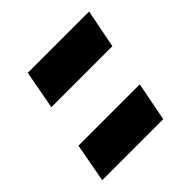

<svg xmlns="http://www.w3.org/2000/svg" viewBox="-128 -475 466 466"><g transform="rotate(-45 104.5 -242.0)"><path d="M9 -299H218.5L238 -398.5H27.5ZM-29 -86.5H180.5L200 -186.5H-10.5Z"/></g></svg>

Font: Anybody UltraCondensed ExtraBold
Style: Italic
Weight: 800
Width: 1
Italic angle: -10°
Version: Version 1.113;gftools[0.9.25]